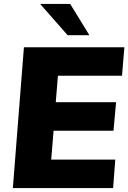

<svg xmlns="http://www.w3.org/2000/svg" viewBox="-20 -951 649 971"><path d="M273 -568 262 -434H567L554 -290H251L239 -144H563L552 0H45L101 -712H609L597 -568ZM183 -931H335L432 -773H322Z"/></svg>

Font: Muli Black
Style: Italic
Weight: 900
Italic angle: -4.541°
Designer: Vernon Adams
Foundry: Vernon Adams
Version: Version 2.001